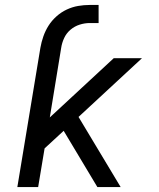

<svg xmlns="http://www.w3.org/2000/svg" viewBox="-20 -755 640 775"><path d="M50 0 143 -562Q147 -585 155 -608Q163 -631 176 -651.5Q189 -672 208 -689Q227 -706 249.5 -716.5Q272 -727 295.5 -731Q319 -735 342 -735H378V-662H342Q322 -662 301.5 -655.5Q281 -649 264.5 -635Q248 -621 239 -601.5Q230 -582 227 -562L181 -281L439 -520H553L297 -283L467 0H373L237 -227L160 -156L134 0Z"/></svg>

Font: Iosevka SS04 Extended
Style: Italic
Weight: 400
Width: 7
Italic angle: -9°
Monospace: yes
Designer: Belleve Invis
Foundry: Belleve Invis
Version: Version 19.0.0; ttfautohint (v1.8.4)